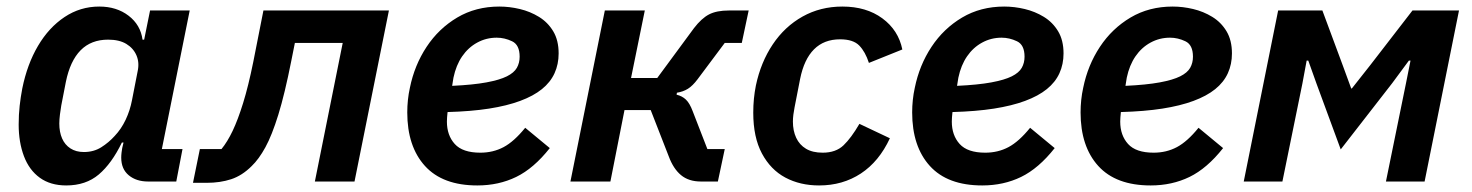

<svg xmlns="http://www.w3.org/2000/svg" viewBox="-20 -554 4493 586"><path d="M518 0H432Q396 0 373 -19Q350 -38 350 -73Q350 -80 351 -88.5Q352 -97 353 -102L357 -119H352Q321 -55 281.5 -21.5Q242 12 182 12Q134 12 101.5 -11.5Q69 -35 53 -77.5Q37 -120 37 -174Q37 -204 40 -231Q43 -258 48 -284Q63 -358 96 -414Q129 -470 177 -502Q225 -534 283 -534Q336 -534 372.5 -506Q409 -478 415 -433H420L438 -522H559L474 -99H537ZM236 -90Q266 -90 289 -104.5Q312 -119 330 -139Q350 -160 363.5 -188.5Q377 -217 383 -249L400 -336Q406 -363 396.5 -385Q387 -407 365.5 -420Q344 -433 310 -433Q258 -433 226 -400.5Q194 -368 181 -304L167 -232Q165 -221 163 -205Q161 -189 161 -177Q161 -151 169.5 -131.5Q178 -112 195 -101Q212 -90 236 -90Z M569 4 590 -99H656Q674 -121 690 -154.5Q706 -188 722 -239.5Q738 -291 753 -365L784 -522H1167L1062 0H941L1026 -423H880L869 -368Q849 -267 829.5 -204Q810 -141 790 -104.5Q770 -68 748 -47Q719 -18 685.5 -7Q652 4 611 4Z M1437 12Q1331 12 1277 -47.5Q1223 -107 1223 -211Q1223 -230 1225 -249Q1227 -268 1231 -286Q1245 -355 1282 -411Q1319 -467 1375.5 -500.5Q1432 -534 1504 -534Q1535 -534 1566.5 -526.5Q1598 -519 1625 -502.5Q1652 -486 1668.5 -458.5Q1685 -431 1685 -391Q1685 -358 1672.5 -330.5Q1660 -303 1634 -282Q1608 -261 1567.5 -246Q1527 -231 1472.5 -222.5Q1418 -214 1346 -212Q1345 -203 1344.5 -195.5Q1344 -188 1344 -183Q1344 -141 1368 -114.5Q1392 -88 1446 -88Q1485 -88 1517 -105Q1549 -122 1583 -164L1658 -102Q1609 -40 1555.5 -14Q1502 12 1437 12ZM1496 -439Q1464 -439 1436.5 -424Q1409 -409 1390.5 -382Q1372 -355 1364 -317L1360 -292Q1424 -295 1464.5 -302.5Q1505 -310 1527 -321Q1549 -332 1557.5 -347Q1566 -362 1566 -381Q1566 -417 1543 -428Q1520 -439 1496 -439Z M1721 0 1826 -522H1948L1906 -316H1986L2098 -468Q2121 -498 2144 -510Q2167 -522 2205 -522H2265L2244 -423H2192L2109 -312Q2094 -292 2079.5 -283Q2065 -274 2046 -271L2045 -265Q2062 -261 2073.5 -250Q2085 -239 2094 -215L2139 -99H2192L2171 0H2119Q2082 0 2058.5 -19.5Q2035 -39 2021 -77L1966 -218H1886L1843 0Z M2480 12Q2422 12 2377 -12Q2332 -36 2305.5 -85.5Q2279 -135 2279 -210Q2279 -232 2281 -252.5Q2283 -273 2287 -293Q2302 -364 2338.5 -418.5Q2375 -473 2429.5 -503.5Q2484 -534 2551 -534Q2624 -534 2673 -498Q2722 -462 2734 -403L2632 -362Q2621 -396 2602.5 -415Q2584 -434 2544 -434Q2495 -434 2464.5 -403.5Q2434 -373 2422 -313L2405 -226Q2403 -216 2401.5 -204.5Q2400 -193 2400 -183Q2400 -155 2410 -133.5Q2420 -112 2440 -100Q2460 -88 2491 -88Q2531 -88 2554.5 -110.5Q2578 -133 2603 -176L2696 -132Q2663 -61 2607.5 -24.5Q2552 12 2480 12Z M2978 12Q2872 12 2818 -47.5Q2764 -107 2764 -211Q2764 -230 2766 -249Q2768 -268 2772 -286Q2786 -355 2823 -411Q2860 -467 2916.5 -500.5Q2973 -534 3045 -534Q3076 -534 3107.5 -526.5Q3139 -519 3166 -502.5Q3193 -486 3209.5 -458.5Q3226 -431 3226 -391Q3226 -358 3213.5 -330.5Q3201 -303 3175 -282Q3149 -261 3108.5 -246Q3068 -231 3013.5 -222.5Q2959 -214 2887 -212Q2886 -203 2885.5 -195.5Q2885 -188 2885 -183Q2885 -141 2909 -114.5Q2933 -88 2987 -88Q3026 -88 3058 -105Q3090 -122 3124 -164L3199 -102Q3150 -40 3096.5 -14Q3043 12 2978 12ZM3037 -439Q3005 -439 2977.5 -424Q2950 -409 2931.5 -382Q2913 -355 2905 -317L2901 -292Q2965 -295 3005.5 -302.5Q3046 -310 3068 -321Q3090 -332 3098.5 -347Q3107 -362 3107 -381Q3107 -417 3084 -428Q3061 -439 3037 -439Z M3492 12Q3386 12 3332 -47.5Q3278 -107 3278 -211Q3278 -230 3280 -249Q3282 -268 3286 -286Q3300 -355 3337 -411Q3374 -467 3430.5 -500.5Q3487 -534 3559 -534Q3590 -534 3621.5 -526.5Q3653 -519 3680 -502.5Q3707 -486 3723.5 -458.5Q3740 -431 3740 -391Q3740 -358 3727.5 -330.5Q3715 -303 3689 -282Q3663 -261 3622.5 -246Q3582 -231 3527.5 -222.5Q3473 -214 3401 -212Q3400 -203 3399.5 -195.5Q3399 -188 3399 -183Q3399 -141 3423 -114.5Q3447 -88 3501 -88Q3540 -88 3572 -105Q3604 -122 3638 -164L3713 -102Q3664 -40 3610.5 -14Q3557 12 3492 12ZM3551 -439Q3519 -439 3491.5 -424Q3464 -409 3445.5 -382Q3427 -355 3419 -317L3415 -292Q3479 -295 3519.5 -302.5Q3560 -310 3582 -321Q3604 -332 3612.5 -347Q3621 -362 3621 -381Q3621 -417 3598 -428Q3575 -439 3551 -439Z M3776 0 3881 -522H4016L4078 -355L4104 -284H4106L4162 -355L4291 -522H4433L4328 0H4210L4271 -299L4285 -369H4280L4229 -300L4072 -98L3998 -299L3973 -369H3968L3955 -299L3894 0Z"/></svg>

Font: IBM Plex Sans SemiBold
Style: Italic
Weight: 600
Italic angle: -11.31°
Designer: Mike Abbink, Paul van der Laan, Pieter van Rosmalen
Foundry: Bold Monday
Version: Version 3.201